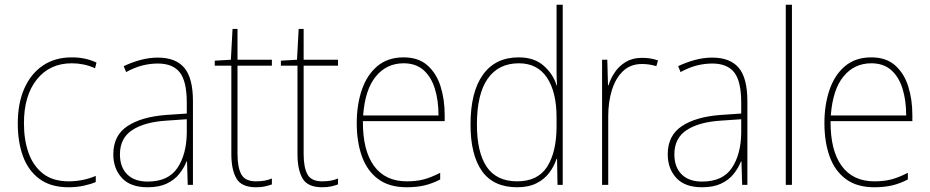

<svg xmlns="http://www.w3.org/2000/svg" viewBox="-20 -780 3924 810"><path d="M269 10Q195 10 147.5 -24.5Q100 -59 77.5 -119.5Q55 -180 55 -259Q55 -344 82.5 -406.5Q110 -469 161 -503.5Q212 -538 283 -538Q341 -538 387 -516L381 -492Q357 -503 332.5 -508Q308 -513 283 -513Q190 -513 135.5 -445Q81 -377 81 -260Q81 -190 100.5 -135Q120 -80 161.5 -47.5Q203 -15 270 -15Q300 -15 329.5 -21Q359 -27 384 -38V-12Q363 -3 333 3.5Q303 10 269 10Z M646 -537Q721 -537 757.5 -494Q794 -451 794 -353V0H772L769 -99H767Q756 -71 736 -46Q716 -21 683.5 -5.5Q651 10 603 10Q530 10 494 -29.5Q458 -69 458 -129Q458 -208 517 -247.5Q576 -287 680 -295L768 -301V-347Q768 -437 738.5 -474.5Q709 -512 646 -512Q614 -512 581.5 -504Q549 -496 512 -476L502 -501Q536 -517 572.5 -527Q609 -537 646 -537ZM681 -271Q589 -265 537.5 -231Q486 -197 486 -129Q486 -75 516.5 -44.5Q547 -14 603 -14Q690 -14 728.5 -71.5Q767 -129 768 -220V-277Z M1060 -15Q1081 -15 1097 -18Q1113 -21 1127 -27V-2Q1113 3 1097.5 6.5Q1082 10 1060 10Q999 10 977.5 -27Q956 -64 956 -130V-503H886V-524L954 -528L961 -658H982V-528H1127V-503H982V-130Q982 -74 998 -44.5Q1014 -15 1060 -15Z M1339 -15Q1360 -15 1376 -18Q1392 -21 1406 -27V-2Q1392 3 1376.5 6.5Q1361 10 1339 10Q1278 10 1256.5 -27Q1235 -64 1235 -130V-503H1165V-524L1233 -528L1240 -658H1261V-528H1406V-503H1261V-130Q1261 -74 1277 -44.5Q1293 -15 1339 -15Z M1683 -538Q1745 -538 1783 -504.5Q1821 -471 1838.5 -416Q1856 -361 1856 -295V-269H1511Q1510 -146 1557.5 -80.5Q1605 -15 1696 -15Q1736 -15 1767 -23Q1798 -31 1837 -51V-23Q1805 -6 1771.5 2Q1738 10 1696 10Q1622 10 1575.5 -24.5Q1529 -59 1507 -120Q1485 -181 1485 -261Q1485 -338 1506.5 -401Q1528 -464 1572 -501Q1616 -538 1683 -538ZM1683 -513Q1611 -513 1565.5 -457.5Q1520 -402 1512 -293H1830Q1830 -356 1814.5 -406Q1799 -456 1766.5 -484.5Q1734 -513 1683 -513Z M2162 10Q2062 10 2013.5 -58Q1965 -126 1965 -255Q1965 -392 2017.5 -465Q2070 -538 2168 -538Q2234 -538 2274 -502.5Q2314 -467 2328 -420H2330Q2328 -448 2328 -474Q2328 -500 2328 -526V-760H2354V0H2332L2330 -110H2328Q2318 -79 2297.5 -51.5Q2277 -24 2243.5 -7Q2210 10 2162 10ZM2162 -15Q2249 -15 2288.5 -77Q2328 -139 2328 -248V-284Q2328 -392 2287.5 -452.5Q2247 -513 2169 -513Q2083 -513 2037.5 -448Q1992 -383 1992 -255Q1992 -137 2033.5 -76Q2075 -15 2162 -15Z M2688 -536Q2726 -536 2756 -525L2749 -501Q2735 -505 2720.5 -507.5Q2706 -510 2688 -510Q2640 -510 2608.5 -480Q2577 -450 2561.5 -400Q2546 -350 2546 -290V0H2520V-528H2542L2545 -420H2547Q2556 -449 2574 -475.5Q2592 -502 2620.5 -519Q2649 -536 2688 -536Z M2985 -537Q3060 -537 3096.5 -494Q3133 -451 3133 -353V0H3111L3108 -99H3106Q3095 -71 3075 -46Q3055 -21 3022.5 -5.5Q2990 10 2942 10Q2869 10 2833 -29.5Q2797 -69 2797 -129Q2797 -208 2856 -247.5Q2915 -287 3019 -295L3107 -301V-347Q3107 -437 3077.5 -474.5Q3048 -512 2985 -512Q2953 -512 2920.5 -504Q2888 -496 2851 -476L2841 -501Q2875 -517 2911.5 -527Q2948 -537 2985 -537ZM3020 -271Q2928 -265 2876.5 -231Q2825 -197 2825 -129Q2825 -75 2855.5 -44.5Q2886 -14 2942 -14Q3029 -14 3067.5 -71.5Q3106 -129 3107 -220V-277Z M3321 0H3295V-760H3321Z M3656 -538Q3718 -538 3756 -504.5Q3794 -471 3811.5 -416Q3829 -361 3829 -295V-269H3484Q3483 -146 3530.5 -80.5Q3578 -15 3669 -15Q3709 -15 3740 -23Q3771 -31 3810 -51V-23Q3778 -6 3744.5 2Q3711 10 3669 10Q3595 10 3548.5 -24.5Q3502 -59 3480 -120Q3458 -181 3458 -261Q3458 -338 3479.5 -401Q3501 -464 3545 -501Q3589 -538 3656 -538ZM3656 -513Q3584 -513 3538.5 -457.5Q3493 -402 3485 -293H3803Q3803 -356 3787.5 -406Q3772 -456 3739.5 -484.5Q3707 -513 3656 -513Z"/></svg>

Font: Noto Sans Myanmar UI SemiCondensed Thin
Style: Regular
Weight: 100
Width: 4
Designer: Monotype Design Team
Foundry: Monotype Imaging Inc.
Version: Version 2.103; ttfautohint (v1.8.4.7-5d5b)